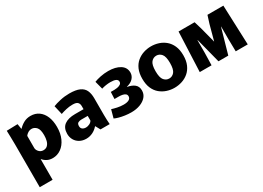

<svg xmlns="http://www.w3.org/2000/svg" viewBox="-18 -1247 2991 2186"><g transform="rotate(-30 1477.0 -154.0)"><path d="M55 -337Q55 -382 53.5 -431Q52 -480 51 -520L195 -524L206 -457H210Q238 -488 278 -510Q318 -532 368 -532Q431 -532 476 -499.5Q521 -467 545 -409Q569 -351 569 -273Q569 -187 540 -123Q511 -59 461.5 -23.5Q412 12 351 12Q310 12 279 -4Q248 -20 226 -47H224V224H55ZM303 -119Q337 -119 357.5 -139.5Q378 -160 386.5 -193Q395 -226 395 -264Q395 -340 368 -369Q341 -398 306 -398Q280 -398 258 -384.5Q236 -371 224 -353V-190Q227 -163 249 -141Q271 -119 303 -119Z M793 12Q744 12 707 -8.5Q670 -29 649.5 -64.5Q629 -100 629 -145Q629 -223 679 -259.5Q729 -296 819 -296H931V-338Q931 -367 914 -385.5Q897 -404 848 -404Q804 -404 761.5 -394Q719 -384 689 -373L662 -490Q698 -505 757.5 -518.5Q817 -532 878 -532Q964 -532 1012 -510Q1060 -488 1079.5 -446Q1099 -404 1099 -343V-122Q1099 -90 1100.5 -56.5Q1102 -23 1104 0H983L949 -62H947Q916 -26 876 -7Q836 12 793 12ZM853 -101Q875 -101 899.5 -113Q924 -125 934 -145V-206H848Q827 -206 808 -196.5Q789 -187 789 -154Q789 -128 806.5 -114.5Q824 -101 853 -101Z M1387 8Q1345 8 1303.5 2Q1262 -4 1228 -13.5Q1194 -23 1174 -33L1203 -139Q1230 -130 1271.5 -121Q1313 -112 1354 -112Q1399 -112 1424 -126Q1449 -140 1449 -168Q1449 -189 1433 -200.5Q1417 -212 1394.5 -216Q1372 -220 1351 -220H1294L1298 -311H1346Q1360 -311 1383 -314.5Q1406 -318 1424.5 -329.5Q1443 -341 1443 -363Q1443 -410 1349 -410Q1319 -410 1287.5 -405Q1256 -400 1232 -392L1204 -498Q1236 -511 1286 -521.5Q1336 -532 1390 -532Q1484 -532 1543 -495.5Q1602 -459 1602 -391Q1602 -349 1572.5 -316.5Q1543 -284 1486 -270V-268Q1544 -258 1579 -230Q1614 -202 1614 -149Q1614 -101 1584 -66Q1554 -31 1502.5 -11.5Q1451 8 1387 8Z M1952 12Q1902 12 1854 -3.5Q1806 -19 1767 -51.5Q1728 -84 1705.5 -135.5Q1683 -187 1683 -260Q1683 -333 1705.5 -384.5Q1728 -436 1767 -468.5Q1806 -501 1854 -516.5Q1902 -532 1952 -532Q2003 -532 2051 -516.5Q2099 -501 2137.5 -468.5Q2176 -436 2199 -384.5Q2222 -333 2222 -260Q2222 -187 2199 -135.5Q2176 -84 2137.5 -51.5Q2099 -19 2051 -3.5Q2003 12 1952 12ZM1952 -110Q1992 -110 2019.5 -142.5Q2047 -175 2047 -260Q2047 -345 2019.5 -377.5Q1992 -410 1952 -410Q1912 -410 1884.5 -377.5Q1857 -345 1857 -260Q1857 -175 1884.5 -142.5Q1912 -110 1952 -110Z M2310 -521H2521L2551 -420L2603 -220H2604L2658 -420L2690 -521H2899L2919 0H2761L2758 -164V-327H2756L2663 0H2534L2450 -327H2447V-164L2443 0H2288Z"/></g></svg>

Font: Murecho
Style: Bold
Weight: 700
Designer: Neil Summerour
Foundry: Positype
Version: Version 1.010; ttfautohint (v1.8.3)